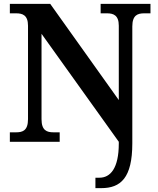

<svg xmlns="http://www.w3.org/2000/svg" viewBox="-20 -734 820 994"><path d="M474 240H504C605 240 665 187 665 8V-597C665 -656 693 -665 727 -665H759V-714H501V-665H534C566 -665 595 -656 595 -601V-216L240 -714H31V-665H64C96 -665 125 -656 125 -601V-117C125 -58 97 -49 64 -49H31V0H289V-49H257C223 -49 195 -58 195 -117V-559L595 0V9C595 138 551 186 495 186H474Z"/></svg>

Font: Noto Serif Oriya SemiBold
Style: Regular
Weight: 600
Designer: David Williams
Foundry: Google LLC, David Williams
Version: Version 1.051